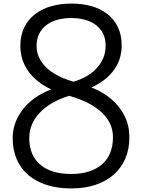

<svg xmlns="http://www.w3.org/2000/svg" viewBox="-20 -1037 796 1076"><path d="M379 19Q303 19 243 0Q183 -19 140 -55Q97 -91 74 -144Q51 -197 51 -265Q51 -305 64.5 -344.5Q78 -384 105 -420Q132 -456 172 -485.5Q212 -515 267 -536Q215 -560 176.5 -595Q138 -630 116 -676.5Q94 -723 94 -779Q94 -839 116 -883.5Q138 -928 177 -958Q216 -988 268 -1002.5Q320 -1017 380 -1017Q440 -1017 491 -1003Q542 -989 580.5 -959.5Q619 -930 640.5 -885.5Q662 -841 662 -781Q662 -747 652.5 -714Q643 -681 622.5 -650.5Q602 -620 569.5 -593.5Q537 -567 492 -547Q557 -522 605 -480.5Q653 -439 679 -385.5Q705 -332 705 -267Q705 -201 682.5 -148.5Q660 -96 617.5 -58.5Q575 -21 515 -1Q455 19 379 19ZM379 -62Q434 -62 477 -75.5Q520 -89 550.5 -115Q581 -141 597 -179Q613 -217 613 -267Q613 -323 583.5 -367.5Q554 -412 499 -445.5Q444 -479 367 -500Q315 -484 273.5 -460Q232 -436 203 -405.5Q174 -375 159 -339.5Q144 -304 144 -264Q144 -214 160 -176.5Q176 -139 207 -113Q238 -87 281.5 -74.5Q325 -62 379 -62ZM392 -579Q449 -596 488.5 -625Q528 -654 550 -693.5Q572 -733 572 -781Q572 -821 557 -850Q542 -879 516 -898Q490 -917 455 -926.5Q420 -936 379 -936Q338 -936 303 -926.5Q268 -917 241.5 -897.5Q215 -878 200 -848.5Q185 -819 185 -779Q185 -735 208.5 -696.5Q232 -658 278.5 -628Q325 -598 392 -579Z"/></svg>

Font: Playwrite ES
Style: Regular
Weight: 400
Designer: Veronika Burian, José Scaglione
Foundry: TypeTogether
Version: Version 1.002